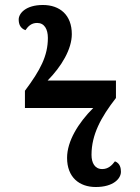

<svg xmlns="http://www.w3.org/2000/svg" viewBox="-20 -740 560 770"><path d="M364 10C435 10 465 -24 465 -51C465 -65 462 -85 441 -93C429 -77 414 -62 390 -62C360 -62 347 -87 347 -119C347 -200 385 -270 445 -347V-417H171C227 -474 268 -543 268 -603C268 -680 220 -720 152 -720C83 -720 55 -686 55 -662C55 -645 60 -627 82 -619C93 -635 106 -648 129 -648C158 -648 172 -623 172 -588C172 -516 142 -459 80 -376V-307H354C294 -247 249 -174 249 -107C249 -29 298 10 364 10Z"/></svg>

Font: Noto Serif SemiBold
Style: Regular
Weight: 600
Designer: Monotype Design Team
Foundry: Monotype Imaging Inc.
Version: Version 2.013